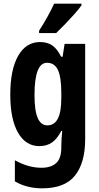

<svg xmlns="http://www.w3.org/2000/svg" viewBox="-20 -786 540 1046"><path d="M198 -557Q237 -557 264 -539Q291 -521 313 -477H321L332 -547H444V-28Q444 101 388.5 170.5Q333 240 210 240Q125 240 61 202V87Q101 109 136.5 118.5Q172 128 206 128Q257 128 285.5 103Q314 78 314 17V7Q314 -10 315.5 -32Q317 -54 319 -73H314Q292 -30 263.5 -10Q235 10 194 10Q120 10 78 -63.5Q36 -137 36 -270Q36 -407 79 -482Q122 -557 198 -557ZM236 -444Q168 -444 168 -268Q168 -183 185.5 -143Q203 -103 238 -103Q276 -103 295 -139.5Q314 -176 314 -252V-279Q314 -366 295.5 -405Q277 -444 236 -444ZM424 -757Q411 -738 387 -711Q363 -684 336 -656Q309 -628 286 -606H193V-619Q219 -659 239 -695.5Q259 -732 275 -766H424Z"/></svg>

Font: Noto Sans ExtraCondensed
Style: Bold
Weight: 700
Width: 2
Designer: Monotype Design Team
Foundry: Monotype Imaging Inc.
Version: Version 2.013; ttfautohint (v1.8.4.7-5d5b)